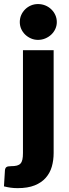

<svg xmlns="http://www.w3.org/2000/svg" viewBox="-60 -772 347 970"><path d="M211 -518.5V1Q211 37.5 201.8 69.8Q192.5 102 171.2 126.2Q150 150.5 115.2 164.5Q80.5 178.5 29 178.5Q10 178.5 -6.2 176.2Q-22.5 174 -40 169.5L-35 88Q-34 77.5 -28 72.5Q-22 67.5 -4 67.5Q14 67.5 25.5 64.5Q37 61.5 43.8 54Q50.5 46.5 53.2 33.8Q56 21 56 1V-518.5ZM227 -660.5Q227 -642 219.5 -625.8Q212 -609.5 199 -597.2Q186 -585 168.8 -577.8Q151.5 -570.5 132 -570.5Q113 -570.5 96.5 -577.8Q80 -585 67.2 -597.2Q54.5 -609.5 47.2 -625.8Q40 -642 40 -660.5Q40 -679.5 47.2 -696Q54.5 -712.5 67.2 -725Q80 -737.5 96.5 -744.5Q113 -751.5 132 -751.5Q151.5 -751.5 168.8 -744.5Q186 -737.5 199 -725Q212 -712.5 219.5 -696Q227 -679.5 227 -660.5Z"/></svg>

Font: Lato Black
Style: Regular
Weight: 900
Designer: Lukasz Dziedzic
Foundry: tyPoland Lukasz Dziedzic
Version: Version 2.007; 2014-02-27